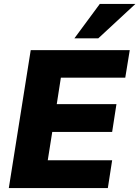

<svg xmlns="http://www.w3.org/2000/svg" viewBox="-20 -961 712 981"><path d="M25 0ZM25 0 137 -705H643L620 -564H291L270 -429H575L553 -287H247L224 -142H553L531 0ZM360 -765 490 -941H672L482 -765Z"/></svg>

Font: Winston ExtraBold
Style: Italic
Weight: 800
Italic angle: -9°
Designer: Original fonts by Vernon Adams / Changes by Cristiano Sobral
Foundry: Original fonts by Vernon Adams / Changes by Cristiano Sobral
Version: Version 2.503;July 17, 2020;FontCreator 13.0.0.2655 64-bit